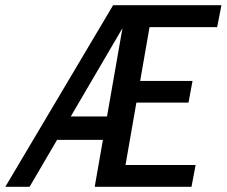

<svg xmlns="http://www.w3.org/2000/svg" viewBox="-72 -720 873 740"><path d="M-51.5 0 364 -700H781.5L765 -615.5H462L511.5 -656.5L404.5 -42.5L370.5 -84H682L666 0H293L407.5 -654.5L422 -649L42 0ZM112 -181 171 -271H351.5L333.5 -181ZM417.5 -324.5 433.5 -408H670L654.5 -324.5Z"/></svg>

Font: Cabin
Style: Italic
Weight: 400
Width: 4
Italic angle: -10°
Designer: Pablo Impallari
Foundry: Pablo Impallari. http://www.impallari.com Igino Marini. http://www.ikern.com
Version: Version 3.001